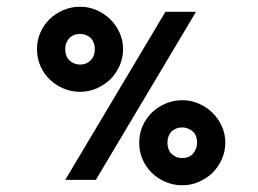

<svg xmlns="http://www.w3.org/2000/svg" viewBox="-20 -535 766 571"><path d="M612 -21Q594 -4 571 6Q548 16 522 16Q496 16 472.5 6Q449 -4 431.5 -21Q414 -38 404 -61Q394 -84 394 -111Q394 -137 404 -160Q414 -183 431.5 -200Q449 -217 472.5 -227Q496 -237 522 -237Q548 -237 571 -227Q594 -217 611.5 -200Q629 -183 639.5 -160Q650 -137 650 -111Q650 -84 639.5 -61Q629 -38 612 -21ZM308 -299Q290 -282 267 -272Q244 -262 218 -262Q192 -262 168.5 -272Q145 -282 127.5 -299Q110 -316 100 -339Q90 -362 90 -389Q90 -415 100 -438Q110 -461 127.5 -478Q145 -495 168.5 -505Q192 -515 218 -515Q244 -515 267 -505Q290 -495 307.5 -478Q325 -461 335.5 -438Q346 -415 346 -389Q346 -362 335.5 -339Q325 -316 308 -299ZM265 0H174Q249 -126 323 -250Q397 -374 472 -500H563Q488 -374 414 -250Q340 -126 265 0ZM478 -111Q478 -98 483 -87.5Q488 -77 498 -72Q503 -68 509 -66.5Q515 -65 522 -65Q531 -65 538.5 -67.5Q546 -70 551 -75Q558 -82 562 -91Q566 -100 566 -111Q566 -122 562.5 -131Q559 -140 552 -145Q546 -150 538.5 -153Q531 -156 522 -156Q512 -156 503.5 -152.5Q495 -149 489 -143Q484 -137 481 -129Q478 -121 478 -111ZM174 -389Q174 -378 177.5 -369Q181 -360 188 -354Q194 -349 201.5 -346Q209 -343 218 -343Q226 -343 232.5 -345Q239 -347 244 -351Q253 -357 257.5 -367Q262 -377 262 -389Q262 -399 259 -407Q256 -415 251 -421Q245 -427 236.5 -430.5Q228 -434 218 -434Q209 -434 201.5 -431.5Q194 -429 189 -424Q182 -418 178 -409Q174 -400 174 -389Z"/></svg>

Font: Josefin Slab
Style: Bold
Weight: 700
Designer: Santiago Orozco
Foundry: Typemade
Version: Version 2.000